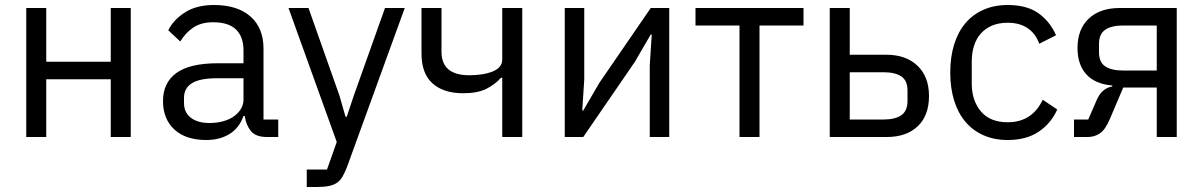

<svg xmlns="http://www.w3.org/2000/svg" viewBox="-20 -548 4812 768"><path d="M85 -516H165V-301H423V-516H503V0H423V-231H165V0H85Z M1048 0Q1003 0 983.5 -24Q964 -48 959 -84H954Q937 -36 898 -12Q859 12 805 12Q723 12 677.5 -30Q632 -72 632 -144Q632 -217 685.5 -256Q739 -295 852 -295H954V-346Q954 -401 924 -430Q894 -459 832 -459Q785 -459 753.5 -438Q722 -417 701 -382L653 -427Q674 -469 720 -498.5Q766 -528 836 -528Q930 -528 982 -482Q1034 -436 1034 -354V-70H1093V0ZM818 -56Q848 -56 873 -63Q898 -70 916 -83Q934 -96 944 -113Q954 -130 954 -150V-235H848Q779 -235 747.5 -215Q716 -195 716 -157V-136Q716 -98 743.5 -77Q771 -56 818 -56Z M1520 -516H1599L1368 120Q1359 143 1350 158.5Q1341 174 1328 183Q1315 192 1295.5 196Q1276 200 1248 200H1207V130H1288L1327 20L1134 -516H1214L1338 -165L1362 -81H1367L1395 -165Z M1989 -237H1984Q1960 -210 1925 -192.5Q1890 -175 1833 -175Q1754 -175 1710 -214.5Q1666 -254 1666 -334V-516H1746V-341Q1746 -247 1857 -247Q1914 -247 1951.5 -262.5Q1989 -278 1989 -310V-516H2069V0H1989Z M2239 -516H2317V-230L2309 -106H2313L2377 -216L2583 -516H2657V0H2579V-286L2587 -410H2583L2519 -300L2313 0H2239Z M2938 -446H2762V-516H3194V-446H3018V0H2938Z M3299 -516H3379V-329H3526Q3604 -329 3650 -285Q3696 -241 3696 -164Q3696 -86 3651 -43Q3606 0 3527 0H3299ZM3515 -70Q3560 -70 3585 -87Q3610 -104 3610 -144V-186Q3610 -226 3585 -242.5Q3560 -259 3515 -259H3379V-70Z M4011 12Q3957 12 3914 -7Q3871 -26 3841.5 -61Q3812 -96 3796.5 -146Q3781 -196 3781 -258Q3781 -320 3796.5 -370Q3812 -420 3841.5 -455Q3871 -490 3914 -509Q3957 -528 4011 -528Q4088 -528 4134.5 -494.5Q4181 -461 4204 -407L4137 -373Q4123 -413 4091 -435Q4059 -457 4011 -457Q3975 -457 3948 -445.5Q3921 -434 3903 -413.5Q3885 -393 3876 -364.5Q3867 -336 3867 -302V-214Q3867 -146 3903.5 -102.5Q3940 -59 4011 -59Q4108 -59 4151 -149L4209 -110Q4184 -54 4134.5 -21Q4085 12 4011 12Z M4276 -70H4333L4366 -146Q4377 -172 4393 -185.5Q4409 -199 4429 -202V-206Q4360 -212 4325 -251Q4290 -290 4290 -356Q4290 -431 4335 -473.5Q4380 -516 4459 -516H4687V0H4607V-198H4473L4419 -71Q4401 -29 4379.5 -14.5Q4358 0 4331 0H4276ZM4607 -266V-446H4471Q4426 -446 4401 -429Q4376 -412 4376 -372V-339Q4376 -299 4401 -282.5Q4426 -266 4471 -266Z"/></svg>

Font: IBM Plex Sans
Style: Regular
Weight: 400
Designer: Mike Abbink, Paul van der Laan, Pieter van Rosmalen
Foundry: Bold Monday
Version: Version 3.005